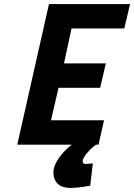

<svg xmlns="http://www.w3.org/2000/svg" viewBox="-20 -712 660 945"><path d="M333 0C295 30 243 85 243 136C243 187 275 213 326 213C367 213 424 202 424 202L437 92C437 92 407 95 400 95C390 95 387 88 387 81C387 59 428 17 453 0H465L492 -120H231L268 -280H473L501 -400H295L332 -572H592L620 -692H221L65 0Z"/></svg>

Font: RazerF5
Style: Bold Italic
Weight: 700
Foundry: Razer Inc.
Version: Version 2